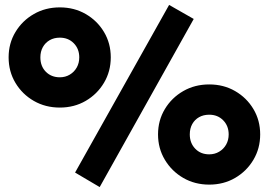

<svg xmlns="http://www.w3.org/2000/svg" viewBox="-20 -740 1092 780"><path d="M385 20 285 -39 667 -720 767 -663ZM223 -303Q164.5 -303 117.5 -330Q70.5 -357 42.8 -403.2Q15 -449.5 15 -507Q15 -564 42.8 -610Q70.5 -656 117.5 -683Q164.5 -710 223 -710Q281.5 -710 328.2 -683Q375 -656 402.5 -610Q430 -564 430 -507Q430 -450 402.5 -403.8Q375 -357.5 328.2 -330.2Q281.5 -303 223 -303ZM223 -426Q245.5 -426 263.5 -436.8Q281.5 -447.5 291.8 -465.8Q302 -484 302 -507Q302 -541.5 279.8 -564.2Q257.5 -587 223 -587Q199.5 -587 181.8 -576.8Q164 -566.5 154 -548.5Q144 -530.5 144 -507Q144 -471 166.2 -448.5Q188.5 -426 223 -426ZM830 10Q771.5 10 724.5 -17.2Q677.5 -44.5 649.8 -90.8Q622 -137 622 -194Q622 -251 649.8 -297Q677.5 -343 724.5 -370Q771.5 -397 830 -397Q888.5 -397 935.2 -370Q982 -343 1009.5 -297Q1037 -251 1037 -194Q1037 -137 1009.5 -90.8Q982 -44.5 935.2 -17.2Q888.5 10 830 10ZM830 -113Q852.5 -113 870.5 -123.8Q888.5 -134.5 898.8 -152.8Q909 -171 909 -194Q909 -228.5 886.8 -251.2Q864.5 -274 830 -274Q806.5 -274 788.8 -264Q771 -254 761 -236Q751 -218 751 -194Q751 -159 773 -136Q795 -113 830 -113Z"/></svg>

Font: Geologica Roman Black
Style: Regular
Weight: 900
Designer: Sindre Bremnes, Frode Helland
Foundry: Monokrom Skriftforlag AS
Version: Version 1.010;gftools[0.9.28]